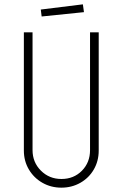

<svg xmlns="http://www.w3.org/2000/svg" viewBox="-20 -855 565 885"><path d="M90 -161V-706H130V-163Q130 -107 168.5 -68.5Q207 -30 263 -30Q320 -30 357.5 -68Q395 -106 395 -163V-706H435V-161Q435 -113 412.5 -74Q390 -35 350.5 -12.5Q311 10 263 10Q215 10 175.5 -12.5Q136 -35 113 -74Q90 -113 90 -161ZM168 -811 362 -835 367 -799 172 -779Z"/></svg>

Font: Lineal Thin
Style: Regular
Weight: 200
Designer: Created by Frank Adebiaye with contributions from Anton Moglia & Ariel Martín Pérez
Created by Frank ADEBIAYE with FontF
Foundry: Velvetyne Type Foundry
Version: Version 2.000;Glyphs 3.2 (3227)